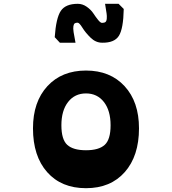

<svg xmlns="http://www.w3.org/2000/svg" viewBox="-20 -974 902 1007"><path d="M376 -750H294L267 -779Q274 -880 299 -917Q324 -954 388 -954Q413 -954 435 -938.5Q457 -923 469.5 -904Q482 -885 494.5 -869.5Q507 -854 515 -854Q527 -854 533 -858.5Q539 -863 540 -877Q541 -891 539 -903.5Q537 -916 532 -948Q531 -952 531 -954H602L629 -927Q627 -823 603.5 -786Q580 -749 516 -750Q482 -750 455 -776.5Q428 -803 412 -829Q396 -855 387 -855Q377 -855 372 -851.5Q367 -848 365 -837Q363 -826 366 -805.5Q369 -785 376 -750ZM153 -301Q153 -440 228.5 -522Q304 -604 431 -604Q558 -604 633.5 -522Q709 -440 709 -301Q709 -156 634.5 -71.5Q560 13 431 13Q302 13 227.5 -71Q153 -155 153 -301ZM560 -317Q560 -394 525 -439Q490 -484 431 -484Q372 -484 337 -439Q302 -394 302 -317Q302 -242 333 -214Q364 -186 431 -186Q498 -186 529 -214Q560 -242 560 -317Z"/></svg>

Font: OpenDyslexic
Style: Bold
Weight: 800
Designer: Abbie Gonzalez
Version: Version 0.920;hotconv 1.0.109;makeotfexe 2.5.65596